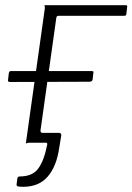

<svg xmlns="http://www.w3.org/2000/svg" viewBox="-20 -550 510 740"><path d="M69 170Q53 170 48 168Q43 166 44 160L47 137Q48 134 50 132Q52 130 57 130Q105 130 127.5 99.5Q150 69 162 7Q163 0 156 0H102L108 -38H133L136 -50Q135 -38 143 -38H207Q217 -38 216 -27L208 21Q198 91 164 130.5Q130 170 69 170ZM458 -489H205Q198 -489 197 -481L131 -11Q131 -7 132.5 -3.5Q134 0 130 0H91Q87 0 84 2Q81 4 80 0L153 -519Q153 -524 151.5 -527Q150 -530 154 -530H465Q472 -530 470 -523L467 -496Q467 -489 458 -489ZM19 -234Q14 -234 12 -236Q10 -238 11 -242L14 -268Q16 -276 21 -276H334Q342 -276 340 -270L337 -244Q336 -235 324 -235Z"/></svg>

Font: Libre Franklin ExtraLight
Style: Italic
Weight: 250
Italic angle: -8°
Designer: Pablo Impallari, Rodrigo Fuenzalida, Nhung Nguyen
Foundry: Impallari Type
Version: Version 3.000